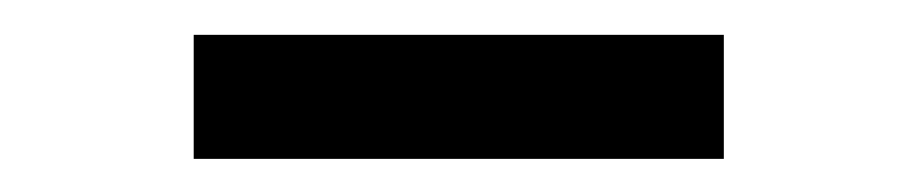

<svg xmlns="http://www.w3.org/2000/svg" viewBox="-20 -692 540 113"><path d="M94 -598.5V-671.5H406V-598.5Z"/></svg>

Font: Newsreader 9pt SemiBold
Style: Regular
Weight: 600
Designer: Hugues Gentile
Foundry: Production Type
Version: Version 1.003